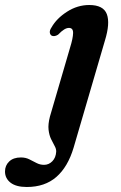

<svg xmlns="http://www.w3.org/2000/svg" viewBox="-149 -497 482 767"><path d="M270 -334.5 145 93Q122 170 76 210Q30 250 -42 250Q-84.5 250 -106.8 232.8Q-129 215.5 -129 188Q-129 164 -112.2 148Q-95.5 132 -65.5 132Q-46.5 132 -31.8 139.5Q-17 147 -3 154.2Q11 161.5 27 161.5Q46 161.5 60 147.2Q74 133 75.5 109Q76 98 69.2 86Q62.5 74 55 58.5Q47.5 43 45 21.2Q42.5 -0.5 50.5 -31.5L131 -307Q142.5 -344 143 -364.8Q143.5 -385.5 126.5 -385.5Q117.5 -385.5 107.2 -379.2Q97 -373 83 -358.5Q69.5 -350 58.5 -354Q51 -358 50 -367Q49 -376 56.5 -387Q77 -423.5 118.8 -450.2Q160.5 -477 207.5 -477Q264 -477 277.8 -440.5Q291.5 -404 270 -334.5Z"/></svg>

Font: Fraunces 9pt S000 SemiBold
Style: Italic
Weight: 600
Italic angle: -16°
Version: Version 1.000; ttfautohint (v1.8.3)